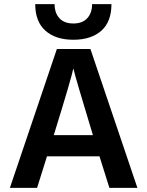

<svg xmlns="http://www.w3.org/2000/svg" viewBox="-20 -912 714 932"><path d="M521 -892Q521 -806 471.5 -762.5Q422 -719 336 -719Q250 -719 200.5 -763Q151 -807 151 -892H245Q245 -849 268.5 -823.5Q292 -798 336 -798Q380 -798 403.5 -823.5Q427 -849 427 -892ZM160 0H28L256 -674H419L647 0H511L463 -153H208ZM336 -580Q328 -537 241 -256H431Q348 -529 336 -580Z"/></svg>

Font: Hind Kochi SemiBold
Style: Regular
Weight: 600
Designer: Dhruvi Tolia
Foundry: Indian Type Foundry
Version: Version 0.702;PS 1.0;hotconv 1.0.81;makeotf.lib2.5.63406